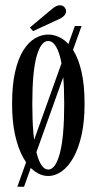

<svg xmlns="http://www.w3.org/2000/svg" viewBox="-20 -659 375 731"><path d="M46 52 265 -560H290.5L71.5 52ZM163.5 11Q136.5 11 111.8 -7Q87 -25 67.8 -60Q48.5 -95 37.2 -146Q26 -197 26 -263.5Q26 -336 37.8 -386.5Q49.5 -437 69.2 -468Q89 -499 113.5 -513.2Q138 -527.5 163.5 -527.5Q189 -527.5 213.8 -513.2Q238.5 -499 258.5 -468Q278.5 -437 290.2 -386.5Q302 -336 302 -263.5Q302 -197 290.8 -146Q279.5 -95 260 -60Q240.5 -25 215.5 -7Q190.5 11 163.5 11ZM163.5 -13.5Q191.5 -13.5 208 -75.8Q224.5 -138 224.5 -263.5Q224.5 -387 208 -445Q191.5 -503 163.5 -503Q136 -503 119.5 -445Q103 -387 103 -263.5Q103 -138 119.5 -75.8Q136 -13.5 163.5 -13.5ZM106 -540.5 94 -554.5 179.5 -626Q186.5 -632 194 -635.5Q201.5 -639 208.5 -639Q215 -639 220.5 -635.8Q226 -632.5 229 -626.5Q231.5 -621.5 231.5 -616Q231.5 -606.5 223 -598.2Q214.5 -590 202 -585Z"/></svg>

Font: Imbue 48pt
Style: Regular
Weight: 400
Designer: Tyler Finck
Foundry: Etcetera Type Company
Version: Version 1.102